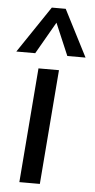

<svg xmlns="http://www.w3.org/2000/svg" viewBox="-61 -806 414 840"><g transform="rotate(5 146.0 -386.5)"><path d="M57 0 97 -503H187L147 0ZM77 -568H-6L132 -773H193L298 -568H218L158 -709Z"/></g></svg>

Font: Muli Medium
Style: Italic
Weight: 500
Italic angle: -4.541°
Designer: Vernon Adams
Foundry: Vernon Adams
Version: Version 2.100; ttfautohint (v1.8.1.43-b0c9)